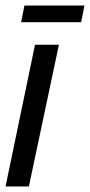

<svg xmlns="http://www.w3.org/2000/svg" viewBox="-29 -671 324 691"><path d="M-9 0 97 -510H183L75 0ZM47 -591 59 -651H275L263 -591Z"/></svg>

Font: Saira Ultra Condensed SemiBold
Style: Italic
Weight: 600
Width: 1
Italic angle: -12°
Designer: Hector Gatti with collaboration of the Omnibus-Type team
Foundry: Omnibus-Type
Version: Version 1.001; ttfautohint (v1.8)